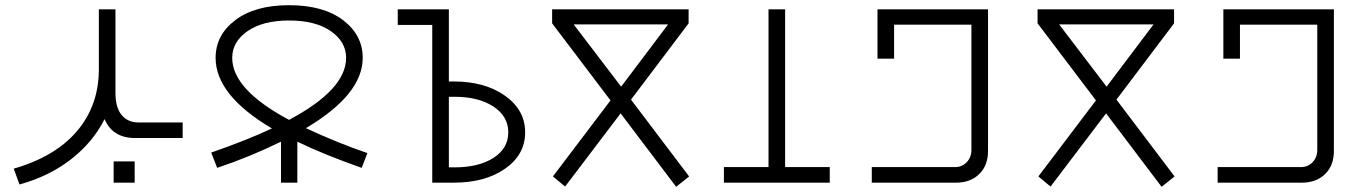

<svg xmlns="http://www.w3.org/2000/svg" viewBox="-20 -704 5278 740"><path d="M55 7 33 -54Q193 -100 277 -199Q361 -298 361 -437V-668H425V-346Q425 -289 449 -260.5Q473 -232 514 -232H684V-172H501Q414 -172 383 -245Q339 -157 255 -91Q171 -25 55 7ZM418 0V-82H499V0Z M1063 0V-158Q945 -100 817 -57L794 -116Q930 -163 1028 -209Q811 -337 811 -481Q811 -569 887 -626.5Q963 -684 1094 -684Q1226 -684 1302 -626.5Q1378 -569 1378 -481Q1378 -340 1159 -210Q1289 -150 1396 -114L1374 -57Q1224 -110 1126 -158V0ZM1094 -242Q1314 -359 1314 -481Q1314 -543 1255 -584Q1196 -625 1094 -625Q993 -625 934 -584Q875 -543 875 -481Q875 -359 1094 -242Z M1729 0H1646V-608H1513V-668H1710V-390H1729Q1849 -390 1926.5 -335Q2004 -280 2004 -194Q2004 -108 1927 -54Q1850 0 1729 0ZM1732 -331H1710V-59H1732Q1825 -59 1882 -95.5Q1939 -132 1939 -194Q1939 -256 1881.5 -293.5Q1824 -331 1732 -331Z M2586 16 2372 -267 2158 15 2111 -24 2333 -317 2108 -614V-668H2634V-614L2412 -320L2636 -24ZM2374 -370 2555 -610H2191Z M2770 0V-60H2942V-668H3006V-60H3178V0Z M3340 0V-60H3661Q3688 -60 3706 -79Q3724 -98 3724 -126V-609H3426V-478H3362V-668H3788V-122Q3788 -66 3754 -33Q3720 0 3665 0Z M4457 16 4243 -267 4029 15 3982 -24 4204 -317 3979 -614V-668H4505V-614L4283 -320L4507 -24ZM4245 -370 4426 -610H4062Z M4673 0V-60H4994Q5021 -60 5039 -79Q5057 -98 5057 -126V-609H4759V-478H4695V-668H5121V-122Q5121 -66 5087 -33Q5053 0 4998 0Z"/></svg>

Font: Zaghawa Beria
Style: Regular
Weight: 400
Designer: Anonymous
Foundry: Designed by a volunteer who chooses to remain anonymous, in cooperation with SIL International and the Mission Protestan
Version: Version 1.001